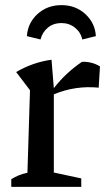

<svg xmlns="http://www.w3.org/2000/svg" viewBox="-20 -729 419 749"><path d="M24 0V-30Q37 -38 52 -44.5Q67 -51 87 -55L97 -377L43 -448Q108 -486 181 -496L190 -385Q214 -416 241.5 -441.5Q269 -467 300 -488Q339 -489 370 -470L365 -387Q274 -396 190 -361V-56L297 -33V0ZM220 -709Q275 -709 313 -674Q351 -639 354 -588L301 -575Q295 -603 272.5 -621Q250 -639 220 -639Q188 -639 166.5 -621Q145 -603 138 -575L85 -588Q88 -639 126 -674Q164 -709 220 -709Z"/></svg>

Font: Piazzolla Medium
Style: Regular
Weight: 500
Designer: Juan Pablo del Peral
Foundry: Huerta Tipografica
Version: Version 1.330